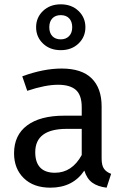

<svg xmlns="http://www.w3.org/2000/svg" viewBox="-20 -856 584 888"><path d="M494 -52 473 12Q432 7 407 -11Q382 -29 370 -67Q317 12 213 12Q135 12 90 -32Q45 -76 45 -147Q45 -231 105.5 -276Q166 -321 277 -321H358V-360Q358 -416 331 -440Q304 -464 248 -464Q190 -464 106 -436L83 -503Q181 -539 265 -539Q358 -539 404 -493.5Q450 -448 450 -364V-123Q450 -91 461 -75.5Q472 -60 494 -52ZM358 -139V-260H289Q143 -260 143 -152Q143 -105 166 -81Q189 -57 234 -57Q313 -57 358 -139ZM375 -730Q375 -685 343 -654.5Q311 -624 261 -624Q211 -624 179 -654.5Q147 -685 147 -730Q147 -775 179 -805.5Q211 -836 261 -836Q311 -836 343 -805.5Q375 -775 375 -730ZM208 -730Q208 -704 222 -689Q236 -674 261 -674Q285 -674 299.5 -689Q314 -704 314 -730Q314 -756 300 -771Q286 -786 261 -786Q236 -786 222 -771Q208 -756 208 -730Z"/></svg>

Font: Statis Sans
Style: Regular
Weight: 400
Designer: bBox Type GmbH
Foundry: bBox Type GmbH
Version: Version 1.000